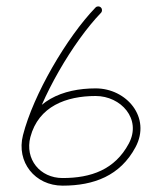

<svg xmlns="http://www.w3.org/2000/svg" viewBox="-20 -573 474 605"><path d="M297.8 -549.5C293.1 -554.1 285.5 -554 280.9 -549.2C189.8 -454.6 85.1 -275 52.4 -147.1C30.7 -62.2 90.3 12 177.3 12C275.9 12 358.9 -19.2 407.1 -109.4C457 -202.9 378.9 -294.5 281.5 -294.5C177.9 -294.5 81 -255.4 52.5 -147.2C50.8 -140.8 54.6 -134.3 61 -132.6C67.4 -130.9 74 -134.7 75.7 -141.1C75.7 -141.1 75.7 -141.1 75.7 -141.1C101.4 -238.3 189 -270.5 281.5 -270.5C360.8 -270.5 427.2 -198.2 385.9 -120.7C342 -38.4 266.9 -12 177.3 -12C105.8 -12 57.8 -71.4 75.7 -141.2C107.3 -265 209.9 -440.9 298.1 -532.5C302.7 -537.3 302.6 -544.9 297.8 -549.5Z"/></svg>

Font: FRB American Cursive Guidelines Light
Style: Italic
Weight: 300
Italic angle: -25°
Version: Version 2.0;Modular Font Editor K font №1